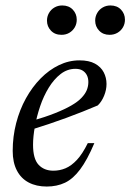

<svg xmlns="http://www.w3.org/2000/svg" viewBox="-20 -673 478 703"><path d="M256.5 -421Q226.5 -421 202 -402Q177.5 -383 158.5 -352Q139.5 -321 127 -284Q114.5 -247 107.8 -210Q101 -173 101 -143Q101 -91.5 121.2 -69.8Q141.5 -48 175.5 -48Q199 -48 220.2 -57Q241.5 -66 261.8 -87.8Q282 -109.5 301.5 -149H325.5Q299.5 -87.5 273.5 -52.8Q247.5 -18 218 -4Q188.5 10 151 10Q113 10 85 -4.8Q57 -19.5 41.8 -48.8Q26.5 -78 26.5 -120.5Q26.5 -173 39.2 -222.2Q52 -271.5 75 -313Q98 -354.5 128.8 -385.8Q159.5 -417 195.8 -434.5Q232 -452 271 -452Q306 -452 327.8 -440Q349.5 -428 359.8 -408.2Q370 -388.5 370 -365.5Q370 -344 361.2 -322.5Q352.5 -301 338 -287Q312 -276 282.5 -264.2Q253 -252.5 221.8 -241Q190.5 -229.5 158.5 -218.8Q126.5 -208 94 -198L96 -230Q146 -244.5 181.8 -258.8Q217.5 -273 241.2 -286.8Q265 -300.5 278.5 -314.8Q292 -329 297.8 -343.2Q303.5 -357.5 303.5 -372.5Q303.5 -387 298 -397.8Q292.5 -408.5 282.2 -414.8Q272 -421 256.5 -421ZM205 -545.5Q181 -545.5 166.5 -560.8Q152 -576 152 -597.5Q152 -612.5 159.2 -625.2Q166.5 -638 179.2 -645.5Q192 -653 208 -653Q232 -653 246.5 -637.8Q261 -622.5 261 -601Q261 -585.5 253.8 -573Q246.5 -560.5 234 -553Q221.5 -545.5 205 -545.5ZM381 -545.5Q357.5 -545.5 343 -560.8Q328.5 -576 328.5 -597.5Q328.5 -612.5 335.8 -625.2Q343 -638 355.8 -645.5Q368.5 -653 384.5 -653Q408.5 -653 423 -637.8Q437.5 -622.5 437.5 -601Q437.5 -585.5 430.2 -573Q423 -560.5 410.2 -553Q397.5 -545.5 381 -545.5Z"/></svg>

Font: Newsreader 28pt
Style: Italic
Weight: 400
Italic angle: -17°
Version: Version 1.003